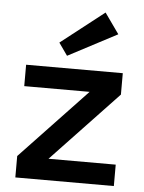

<svg xmlns="http://www.w3.org/2000/svg" viewBox="-53 -788 624 831"><g transform="rotate(5 259.0 -372.5)"><path d="M222 -544 184 -598 372 -745 435 -656ZM473 -93V0H45V-93L333 -397H49V-490H469V-397L181 -93Z"/></g></svg>

Font: Exo 2.0 Semi Bold
Style: Regular
Weight: 600
Designer: Natanael Gama
Version: Version 1.001;PS 001.001;hotconv 1.0.70;makeotf.lib2.5.58329